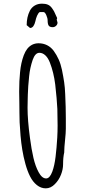

<svg xmlns="http://www.w3.org/2000/svg" viewBox="-20 -1013 470 1061"><path d="M157.2 -765.6Q141.1 -756.8 130.4 -742.9Q119.6 -729 111.3 -707.5Q95.7 -666 90.8 -613.3Q85.9 -566.4 85.9 -506.8L86.9 -443.8Q87.4 -417.5 87.4 -390.1Q87.4 -374.5 88.4 -337.4Q89.8 -305.2 93.5 -263.4Q97.2 -221.7 103 -186.5Q109.4 -146.5 120.6 -106.4Q131.8 -66.4 146 -38.6Q161.1 -8.3 183.8 9.8Q206.5 27.8 232.9 27.8Q260.7 27.8 283.2 4.4Q305.2 -17.6 316.9 -47.4Q328.6 -77.1 328.6 -105Q328.6 -144 335 -170.9V-175.3Q335 -196.3 339.4 -237.8Q343.8 -279.8 343.8 -301.8V-359.4Q343.8 -418.9 340.3 -492.7Q338.9 -529.3 334.5 -559.1Q330.1 -588.9 322.3 -627.4Q315.4 -659.7 304.2 -684.6Q293 -709.5 276.9 -731.9Q261.7 -752.4 240.2 -763.2Q218.8 -773.9 192.9 -773.9Q173.8 -773.9 157.2 -765.6ZM255.4 -668Q276.9 -612.8 285.2 -545.9Q294.4 -464.4 296.9 -411.1Q298.3 -363.8 298.3 -318.8Q298.3 -287.1 296.4 -252.4Q293 -195.8 287.1 -146.7Q281.2 -97.7 269 -64.5Q254.9 -26.9 234.9 -26.9Q211.9 -26.9 193.4 -61.5Q175.8 -93.8 164.8 -140.6Q153.8 -187.5 145.5 -251.5Q132.3 -349.6 132.3 -416V-420.4Q132.3 -425.8 133.3 -472.7L133.8 -491.2Q134.8 -532.2 141.1 -592.3Q145.5 -637.7 160.6 -682.1Q174.3 -721.2 197.8 -721.2Q215.3 -721.2 230.2 -707.5Q245.1 -693.8 255.4 -668ZM294.4 -908.2 295.9 -912.6 294.4 -916.5 292.5 -920.4Q283.7 -940.9 279.3 -949.2Q274.9 -957.5 265.6 -970.2Q256.3 -982.4 243.7 -987.5Q231 -992.7 211.9 -992.7Q189 -992.7 171.6 -982.2Q154.3 -971.7 145 -953.6Q127.4 -918.9 127.4 -874L146 -858.4Q157.2 -858.4 164.6 -868.9Q171.9 -879.4 175.3 -895Q178.7 -911.6 184.8 -926Q190.9 -940.4 199.2 -946.3H220.2Q228.5 -946.3 235.8 -929.4Q243.2 -912.6 243.2 -900.4Q243.2 -880.4 249 -871.6Q254.9 -862.8 271.5 -862.8Q281.7 -862.8 289.8 -870.4Q297.9 -877.9 297.9 -888.2L293.5 -904.3Z"/></svg>

Font: Amatica SC
Style: Bold
Weight: 400
Designer: Vernon Adams, Ben Nathan
Foundry: newtypography
Version: Version 2.000